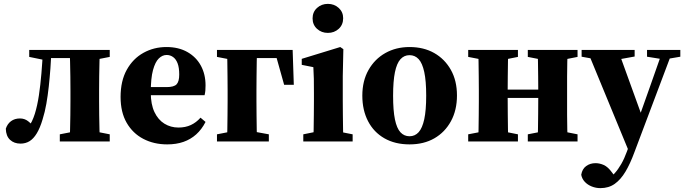

<svg xmlns="http://www.w3.org/2000/svg" viewBox="-20 -731 3540 992"><path d="M86 11Q53 11 32 -8.5Q11 -28 10 -66Q18 -91 37 -105Q56 -119 83 -119Q107 -119 125 -105Q143 -91 158 -71V-60H124V-73Q136 -86 144.5 -103.5Q153 -121 160 -143Q173 -185 181 -238.5Q189 -292 194 -352Q199 -412 202 -473H245Q244 -426 240.5 -378Q237 -330 232 -284Q227 -238 219.5 -195Q212 -152 200 -114Q187 -70 170 -42Q153 -14 132.5 -1.5Q112 11 86 11ZM131 -437V-473H232L231 -419H219ZM225 -431V-473H404V-431ZM289 0V-37L381 -55H456L547 -37V0ZM340 0Q341 -24 342 -60.5Q343 -97 343.5 -137Q344 -177 344 -209V-264Q344 -296 343.5 -336Q343 -376 342 -413Q341 -450 340 -473H496Q495 -450 494 -413Q493 -376 492.5 -336Q492 -296 492 -264V-209Q492 -177 492.5 -137Q493 -97 494 -60.5Q495 -24 496 0ZM403 -419V-473H547V-437L455 -419Z M844 15Q775 15 720.5 -13.5Q666 -42 634.5 -96.5Q603 -151 603 -230Q603 -313 635 -370.5Q667 -428 721 -458Q775 -488 840 -488Q903 -488 948.5 -462Q994 -436 1018 -391.5Q1042 -347 1042 -290Q1042 -274 1041 -263Q1040 -252 1037 -239H665V-281H840Q879 -281 892.5 -295.5Q906 -310 906 -346Q906 -382 897.5 -404Q889 -426 874 -436.5Q859 -447 841 -447Q819 -447 800.5 -429Q782 -411 770.5 -369Q759 -327 759 -253Q759 -192 778 -152Q797 -112 829.5 -92Q862 -72 902 -72Q938 -72 966 -85Q994 -98 1016 -123L1042 -101Q1022 -62 993.5 -36.5Q965 -11 928 2Q891 15 844 15Z M1152 0Q1154 -24 1154.5 -60.5Q1155 -97 1155.5 -137Q1156 -177 1156 -209V-264Q1156 -296 1155.5 -336Q1155 -376 1154.5 -413Q1154 -450 1152 -473H1309Q1307 -450 1306.5 -413Q1306 -376 1305.5 -336Q1305 -296 1305 -264V-209Q1305 -177 1305.5 -137Q1306 -97 1306.5 -60.5Q1307 -24 1309 0ZM1209 -431V-473H1492L1498 -293H1448L1399 -468L1453 -431ZM1101 0V-37L1193 -55H1271L1369 -37V0ZM1101 -437V-473H1244V-419H1194Z M1547 0V-37L1636 -55H1711L1802 -37V0ZM1598 0Q1600 -24 1600.5 -61Q1601 -98 1601.5 -138Q1602 -178 1602 -210V-250Q1602 -294 1601.5 -323.5Q1601 -353 1599 -384L1539 -396V-427L1738 -488L1754 -477L1751 -338V-210Q1751 -178 1751.5 -138Q1752 -98 1752.5 -61Q1753 -24 1755 0ZM1674 -561Q1641 -561 1618 -582Q1595 -603 1595 -636Q1595 -669 1618 -690Q1641 -711 1674 -711Q1707 -711 1730 -690Q1753 -669 1753 -637Q1753 -603 1730 -582Q1707 -561 1674 -561Z M2096 15Q2021 15 1966 -16.5Q1911 -48 1881.5 -105Q1852 -162 1852 -237Q1852 -313 1884 -369.5Q1916 -426 1971 -457Q2026 -488 2096 -488Q2169 -488 2223.5 -457Q2278 -426 2309.5 -370Q2341 -314 2341 -238Q2341 -162 2310 -105Q2279 -48 2224.5 -16.5Q2170 15 2096 15ZM2096 -27Q2124 -27 2143 -48Q2162 -69 2172 -115Q2182 -161 2182 -237Q2182 -313 2172 -359Q2162 -405 2143 -425.5Q2124 -446 2096 -446Q2068 -446 2049 -425Q2030 -404 2020.5 -358Q2011 -312 2011 -236Q2011 -160 2020.5 -114Q2030 -68 2049 -47.5Q2068 -27 2096 -27Z M2450 0Q2452 -24 2452.5 -60.5Q2453 -97 2453.5 -137Q2454 -177 2454 -209V-264Q2454 -296 2453.5 -336Q2453 -376 2452.5 -413Q2452 -450 2450 -473H2607Q2605 -450 2604.5 -413Q2604 -376 2603.5 -336Q2603 -296 2603 -264V-226Q2603 -185 2603.5 -142Q2604 -99 2604.5 -61.5Q2605 -24 2607 0ZM2757 0Q2759 -24 2759.5 -61.5Q2760 -99 2760.5 -142Q2761 -185 2761 -226V-264Q2761 -296 2760.5 -336Q2760 -376 2759.5 -413Q2759 -450 2757 -473H2914Q2912 -450 2911 -413Q2910 -376 2910 -336Q2910 -296 2910 -264V-209Q2910 -177 2910 -137Q2910 -97 2911 -60.5Q2912 -24 2914 0ZM2399 0V-37L2492 -55H2566L2656 -37V0ZM2399 -437V-473H2656V-437L2566 -419H2492ZM2707 0V-37L2799 -55H2873L2964 -37V0ZM2707 -437V-473H2964V-437L2873 -419H2799ZM2544 -225V-268H2817V-225Z M3082 241Q3059 241 3037.5 232.5Q3016 224 3001.5 208.5Q2987 193 2983 172Q2988 142 3008.5 127Q3029 112 3057 112Q3078 112 3099.5 121.5Q3121 131 3142 160L3169 196L3140 212L3115 198Q3137 185 3155.5 164.5Q3174 144 3190 116Q3206 88 3219 52L3250 -33L3253 -43L3341 -291L3405 -473H3457L3258 55Q3236 115 3211.5 156Q3187 197 3156 219Q3125 241 3082 241ZM3232 58 3013 -473H3173L3299 -125L3289 -78ZM2985 -438V-473H3259V-439L3171 -423H3069ZM3323 -438V-473H3495V-438L3419 -425H3404Z"/></svg>

Font: Source Serif 4 36pt
Style: Bold
Weight: 700
Designer: Frank Grießhammer
Foundry: Adobe Systems Incorporated
Version: Version 4.004;hotconv 1.0.116;makeotfexe 2.5.65601